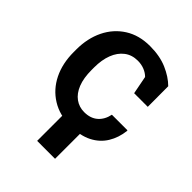

<svg xmlns="http://www.w3.org/2000/svg" viewBox="-204 -647 933 933"><g transform="rotate(45 262.5 -181.0)"><path d="M277.3 10.3Q203.1 10.3 148.7 -23.7Q94.2 -57.6 64.7 -117.4Q35.2 -177.2 35.2 -255.4V-272.5Q35.2 -349.1 64.5 -409.2Q93.8 -469.2 148.2 -503.7Q202.6 -538.1 276.9 -538.1Q344.7 -538.1 395 -516.4Q445.3 -494.6 477.5 -462.4L478 -321.3H384.3L366.2 -414.6Q352.5 -428.7 331.5 -437.3Q310.5 -445.8 285.6 -445.8Q245.1 -445.8 216.6 -423.8Q188 -401.9 173.1 -363Q158.2 -324.2 158.2 -272.5V-255.4Q158.2 -199.7 173.3 -161.6Q188.5 -123.5 215.6 -104Q242.7 -84.5 277.8 -84.5Q320.3 -84.5 346.9 -107.4Q373.5 -130.4 381.8 -170.9H488.3L489.7 -168Q483.9 -116.2 459.2 -75.9Q434.6 -35.6 389.9 -12.7Q345.2 10.3 277.3 10.3ZM214.8 175.8V-67.9H337.9V175.8Z"/></g></svg>

Font: Roboto Slab LO Medium
Style: Regular
Weight: 500
Designer: Google
Version: Version 2.000